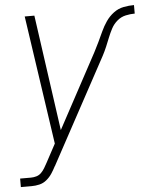

<svg xmlns="http://www.w3.org/2000/svg" viewBox="-53 -573 667 832"><g transform="rotate(-5 280.5 -156.5)"><path d="M4 215V178H51Q63 178 75 174.5Q87 171 96 162Q105 153 111.5 142Q118 131 124 120L167 40L85 -520H127L198 -16L372 -339Q383 -360 393.5 -382Q404 -404 414 -426Q424 -448 438 -468.5Q452 -489 472 -504Q492 -519 515.5 -523.5Q539 -528 561 -528V-491Q542 -491 521.5 -486.5Q501 -482 484.5 -468Q468 -454 458 -435Q448 -416 440.5 -397Q433 -378 425 -359Q417 -340 407 -321L159 137L158 138Q150 154 140 169Q130 184 116 195.5Q102 207 85 211Q68 215 51 215Z"/></g></svg>

Font: Iosevka SS18 Extralight
Style: Italic
Weight: 200
Italic angle: -9°
Monospace: yes
Designer: Belleve Invis
Foundry: Belleve Invis
Version: Version 25.1.1; ttfautohint (v1.8.4)